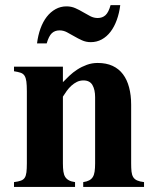

<svg xmlns="http://www.w3.org/2000/svg" viewBox="-20 -737 618 757"><path d="M454.1 -716.8H416Q408.2 -688.5 396 -677.2Q383.8 -666 365.2 -666Q350.1 -666 336.2 -673.1Q322.3 -680.2 307.6 -689Q293 -697.8 277.1 -704.8Q261.2 -711.9 242.2 -711.9Q218.8 -711.9 199 -700.9Q179.2 -689.9 164.3 -670.7Q149.4 -651.4 139.6 -624.5Q129.9 -597.7 126 -565.9H164.1Q172.4 -594.7 184.3 -606Q196.3 -617.2 214.8 -617.2Q230 -617.2 243.9 -609.9Q257.8 -602.5 272.5 -594Q287.1 -585.4 303.2 -578.1Q319.3 -570.8 337.9 -570.8Q361.3 -570.8 381.1 -581.5Q400.9 -592.3 415.8 -611.8Q430.7 -631.3 440.4 -658.2Q450.2 -685.1 454.1 -716.8ZM547.9 0V-19Q530.8 -21 520.5 -25.6Q510.3 -30.3 505.1 -38.8Q500 -47.4 498.5 -60.5Q497.1 -73.7 497.1 -92.8V-324.2Q497.1 -361.8 489 -392.3Q481 -422.9 464.8 -444.3Q448.7 -465.8 423.8 -477.3Q398.9 -488.8 365.2 -488.8Q342.3 -488.8 322.3 -481.4Q302.2 -474.1 284.9 -462.9Q267.6 -451.7 253.4 -438.2Q239.3 -424.8 228 -413.1V-474.1H35.2V-456.1Q51.3 -453.6 61.3 -450.2Q71.3 -446.8 76.7 -438.5Q82 -430.2 84 -415.5Q85.9 -400.9 85.9 -377V-92.8Q85.9 -71.3 84.2 -57.6Q82.5 -43.9 77.4 -36.1Q72.3 -28.3 62 -24.7Q51.8 -21 35.2 -19V0H275.9V-19Q261.2 -21 252 -25.9Q242.7 -30.8 237.3 -39.1Q231.9 -47.4 230 -60.5Q228 -73.7 228 -92.8V-356Q234.9 -367.2 243.2 -378.7Q251.5 -390.1 261.5 -399.2Q271.5 -408.2 283.2 -414.1Q294.9 -419.9 309.1 -419.9Q334 -419.9 344.5 -401.6Q355 -383.3 355 -354V-92.8Q355 -73.7 353 -60.5Q351.1 -47.4 345.9 -39.1Q340.8 -30.8 331.5 -25.9Q322.3 -21 308.1 -19V0Z"/></svg>

Font: Galatia SIL
Style: Bold
Weight: 700
Designer: Development by SIL's NRSI team
Version: Version 2.1